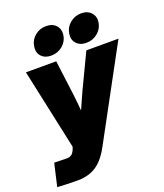

<svg xmlns="http://www.w3.org/2000/svg" viewBox="-185 -856 998 1171"><g transform="rotate(-20 313.5 -270.5)"><path d="M-17.1 200.7 16.6 54.2 82.5 55.7Q103.5 57.6 116.7 53.2Q129.9 48.8 138.2 38.1Q146.5 27.3 152.8 9.8L155.3 0L43 -522.5H239.7L268.6 -296.9Q275.4 -243.7 279.3 -189.9Q283.2 -136.2 287.1 -80.1H234.9Q256.8 -136.2 280 -190.2Q303.2 -244.1 327.6 -296.9L435.1 -522.5H643.6L327.1 62Q301.3 110.8 271 142.6Q240.7 174.3 202.4 189.7Q164.1 205.1 112.3 205.1Q80.1 205.1 46.4 203.9Q12.7 202.6 -17.1 200.7ZM452.1 -565.4Q410.6 -565.4 387.9 -590.8Q365.2 -616.2 372.1 -655.3Q378.4 -694.3 409.7 -720Q440.9 -745.6 481.9 -745.6Q523.4 -745.6 546.4 -720Q569.3 -694.3 563 -655.3Q556.2 -616.2 524.7 -590.8Q493.2 -565.4 452.1 -565.4ZM223.6 -565.4Q182.6 -565.4 159.9 -590.8Q137.2 -616.2 144.5 -655.3Q150.4 -694.3 181.4 -720Q212.4 -745.6 253.9 -745.6Q295.9 -745.6 318.6 -720Q341.3 -694.3 335 -655.3Q328.1 -616.2 296.9 -590.8Q265.6 -565.4 223.6 -565.4Z"/></g></svg>

Font: Inter 28pt Black
Style: Italic
Weight: 900
Italic angle: -9.3988°
Designer: Rasmus Andersson
Foundry: rsms
Version: Version 4.001;git-66647c0bb